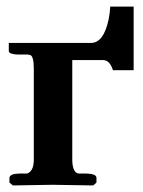

<svg xmlns="http://www.w3.org/2000/svg" viewBox="-20 -564 437 585"><path d="M83 -75.2V-354Q83 -391.6 72.8 -396Q68.4 -397.5 63 -397.9H34.2Q8.3 -398.4 6.8 -408.2V-433.1H256.8Q295.9 -433.1 311 -504.9Q314.9 -523.9 315.9 -543.9H387.2V-350.1H324.2Q314.5 -380.4 294.9 -380.9H200.2V-75.2Q201.2 -36.1 221.2 -35.2H244.1Q272.9 -34.2 273.9 -22.9V-7.8L264.2 1Q263.2 1 140.1 -1L19 1L8.8 -7.8V-22.9Q10.7 -34.7 39.1 -35.2H62Q82 -41 83 -75.2Z"/></svg>

Font: Linux Libertine O
Style: Semibold
Weight: 700
Designer: Philipp H. Poll
Foundry: Philipp H. Poll
Version: Version 5.0.0